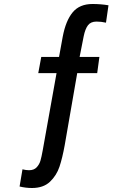

<svg xmlns="http://www.w3.org/2000/svg" viewBox="-20 -765 640 961"><path d="M78 168.5 92.5 82.5Q110.5 87 125 87Q150 87 163.5 72.5Q177 58 182.5 39Q188 20 194 -13.5L263 -399H171.5L186.5 -480H275.5L294 -581.5Q309 -661 343.5 -703Q378 -745 443 -745Q484.5 -745 523 -738.5L510.5 -651.5Q487 -657 463 -657Q434.5 -657 420.5 -638.8Q406.5 -620.5 399 -584L378.5 -480H477.5L466.5 -399H366.5L304 -39Q292.5 25 277.8 69.2Q263 113.5 230 144.8Q197 176 140 176Q109.5 176 78 168.5Z"/></svg>

Font: JuliaMono SemiBold
Style: Regular
Weight: 600
Monospace: yes
Designer: cormullion
Foundry: corm
Version: Version 0.055; ttfautohint (v1.8.4)